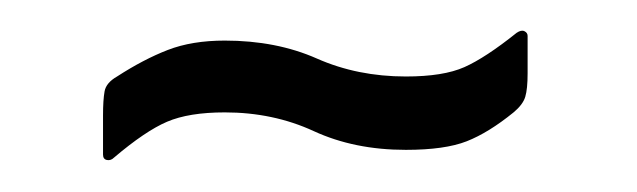

<svg xmlns="http://www.w3.org/2000/svg" viewBox="-20 -314 408 123"><path d="M46 -215V-240Q46 -250 47 -255.5Q48 -261 55 -265Q72 -276 87.5 -282Q103 -288 124 -288Q157 -288 183 -276.5Q209 -265 240 -265Q264 -265 277.5 -271Q291 -277 311 -293Q314 -295 316 -294Q318 -293 318 -291V-267Q318 -257 316.5 -252Q315 -247 309 -242Q293 -229 279 -223.5Q265 -218 240 -218Q207 -218 181 -230Q155 -242 124 -242Q101 -242 87 -236Q73 -230 53 -213Q51 -211 48.5 -211.5Q46 -212 46 -215Z"/></svg>

Font: Zain Light
Style: Italic
Weight: 300
Italic angle: -10°
Designer: Zain,Boutros
Foundry: Mobile Telecommunications Company (Zain), 2024
Version: Version 1.51; ttfautohint (v1.8.4)